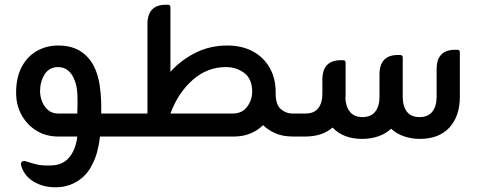

<svg xmlns="http://www.w3.org/2000/svg" viewBox="-20 -576 2016 810"><path d="M407 -97H511V0H402Q398 32 390.5 62Q383 92 369 118Q347 164 305 189.5Q263 215 212 214Q181 214 155.5 205.5Q130 197 111 183Q95 171 84.5 155.5Q74 140 69 121Q67 113 71 108Q75 103 82 103Q86 103 90 104.5Q94 106 97 107Q119 114 138.5 118.5Q158 123 195 122Q245 121 272.5 87.5Q300 54 306 0H226Q175 0 135 -24Q95 -48 71.5 -90Q48 -132 48 -185Q48 -249 71.5 -293.5Q95 -338 135.5 -361Q176 -384 225 -384Q286 -384 325.5 -356Q365 -328 384 -279Q395 -252 400.5 -216Q406 -180 407 -142ZM226 -97H306Q308 -137 306.5 -176.5Q305 -216 292 -244Q283 -266 266 -279.5Q249 -293 225 -293Q188 -293 168.5 -262.5Q149 -232 149 -191Q149 -170 157.5 -148Q166 -126 183 -111.5Q200 -97 226 -97Z M1214 -97H1249V0H1217Q1172 0 1141 -14Q1110 -28 1090 -48Q1040 0 967 0H500V-97H602V-474Q602 -556 680 -556H688Q699 -556 699 -546V-273Q744 -323 805 -353.5Q866 -384 939 -384Q1001 -384 1047 -359Q1093 -334 1118 -289.5Q1143 -245 1143 -187V-176Q1144 -133 1165.5 -115Q1187 -97 1214 -97ZM699 -97H961Q1002 -97 1023 -126Q1044 -155 1044 -191Q1043 -244 1010 -268.5Q977 -293 933 -293Q854 -293 792.5 -238.5Q731 -184 699 -97Z M1900 -366H1909Q1920 -366 1920 -356V-168Q1920 -86 1876 -38Q1832 10 1751 10Q1716 10 1684 -1Q1652 -12 1630 -33Q1608 -12 1576 -1Q1544 10 1508 10Q1428 10 1383 -38Q1340 0 1267 0H1238V-97H1269Q1305 -97 1322.5 -119.5Q1340 -142 1340 -180V-240Q1340 -322 1418 -322H1427Q1438 -322 1438 -312V-178Q1438 -174 1438 -170.5Q1438 -167 1437 -162Q1439 -125 1457 -103.5Q1475 -82 1509 -82Q1545 -82 1563 -105Q1581 -128 1581 -168V-262Q1581 -344 1659 -344H1667Q1679 -344 1679 -334V-168Q1679 -128 1696.5 -105Q1714 -82 1750 -82Q1786 -82 1804 -105Q1822 -128 1822 -168V-284Q1822 -366 1900 -366Z"/></svg>

Font: Zain
Style: Bold
Weight: 700
Designer: Zain,Boutros
Foundry: Mobile Telecommunications Company (Zain), 2024
Version: Version 1.50; ttfautohint (v1.8.4)